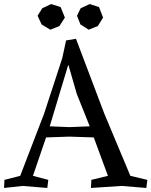

<svg xmlns="http://www.w3.org/2000/svg" viewBox="-25 -920 749 950"><path d="M283 -632 302 -720 351 -728 491 -358 620 -50 704 -30 699 10 577 0 425 10 427 -30 509 -50 439 -240 318 -244 203 -240 138 -50 214 -30 209 10 87 0 -5 10 -3 -30 75 -50 193 -357ZM312 -597 221 -295 318 -291 419 -295 355 -455 314 -597ZM184 -879 228 -900 275 -885 296 -833 269 -791 224 -773 181 -799 161 -842ZM374 -879 419 -900 465 -885 485 -833 459 -791 414 -773 373 -799 356 -842Z"/></svg>

Font: Alike Angular
Style: Regular
Weight: 400
Version: Version 1.210